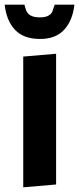

<svg xmlns="http://www.w3.org/2000/svg" viewBox="-38 -792 337 818"><path d="M61 6V-551L201 -563V-6ZM-18 -772H66Q67 -769 72 -752Q77 -735 91.5 -726.5Q106 -718 131 -718Q156 -718 168.5 -725.5Q181 -733 184.5 -741.5Q188 -750 195 -772H279Q272 -706 236 -666Q200 -626 133 -626Q62 -626 25.5 -665.5Q-11 -705 -18 -772Z"/></svg>

Font: Francois One
Style: Regular
Weight: 400
Designer: Vernon Adams
Foundry: Vernon Adams
Version: Version 2.000